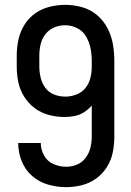

<svg xmlns="http://www.w3.org/2000/svg" viewBox="-20 -763 540 791"><path d="M252 8Q285 8 317 0Q349 -8 376 -27.5Q403 -47 420.5 -75Q438 -103 444.5 -135Q451 -167 451 -200V-512Q451 -547 445 -581.5Q439 -616 422.5 -647.5Q406 -679 379 -701.5Q352 -724 318 -733.5Q284 -743 249 -743Q216 -743 184 -735Q152 -727 125 -708Q98 -689 80.5 -660.5Q63 -632 56 -600Q49 -568 49 -535V-489Q49 -456 55.5 -424.5Q62 -393 79.5 -365Q97 -337 123 -317.5Q149 -298 181 -289.5Q213 -281 245 -281Q266 -281 287 -285Q308 -289 326 -300.5Q344 -312 358 -328V-200Q358 -177 352.5 -154.5Q347 -132 333 -113Q319 -94 297.5 -85Q276 -76 252 -76Q226 -76 200.5 -87Q175 -98 161.5 -122.5Q148 -147 148 -174H55Q55 -136 69 -100Q83 -64 112 -38.5Q141 -13 178 -2.5Q215 8 252 8ZM249 -365Q225 -365 203 -373.5Q181 -382 167 -401Q153 -420 147.5 -443Q142 -466 142 -489V-535Q142 -558 147.5 -581Q153 -604 167.5 -622.5Q182 -641 203.5 -650Q225 -659 249 -659Q274 -659 298 -647Q322 -635 335 -612Q348 -589 353 -563.5Q358 -538 358 -512V-489Q358 -465 352.5 -442Q347 -419 332 -400.5Q317 -382 294.5 -373.5Q272 -365 249 -365Z"/></svg>

Font: Iosevka SS08 Medium
Style: Regular
Weight: 500
Monospace: yes
Designer: Belleve Invis
Foundry: Belleve Invis
Version: Version 3.4.3; ttfautohint (v1.8.3)